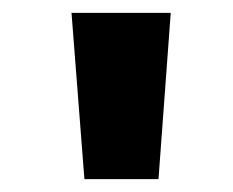

<svg xmlns="http://www.w3.org/2000/svg" viewBox="-20 -749 361 298"><path d="M111 -471H226L245 -729H91Z"/></svg>

Font: Noto Sans Devanagari ExtraCondensed ExtraBold
Style: Regular
Weight: 800
Width: 2
Designer: Jelle Bosma - Monotype Design Team
Foundry: Monotype Imaging Inc.
Version: Version 2.004